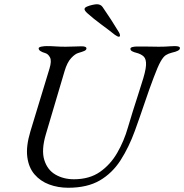

<svg xmlns="http://www.w3.org/2000/svg" viewBox="-20 -870 867 904"><path d="M301 14Q253 14 211.5 -1.5Q170 -17 142.5 -49Q115 -81 108.5 -131Q102 -181 123 -251L213 -547Q224 -583 215.5 -599.5Q207 -616 193 -620Q162 -629 162 -642Q162 -648 175 -650.5Q188 -653 200 -653Q221 -653 242 -651.5Q263 -650 289 -650Q311 -650 330 -651Q349 -652 364 -652Q388 -652 387 -641Q386 -634 376.5 -630Q367 -626 350 -621Q334 -617 315 -596.5Q296 -576 284 -535L196 -238Q174 -164 188.5 -117Q203 -70 241 -48Q279 -26 328 -26Q401 -26 450.5 -60.5Q500 -95 532 -150.5Q564 -206 582 -269Q593 -307 605.5 -346.5Q618 -386 629 -420Q640 -454 646 -474Q666 -534 667.5 -563Q669 -592 656.5 -604Q644 -616 620 -622Q611 -624 602.5 -628.5Q594 -633 594 -640Q594 -646 603.5 -648.5Q613 -651 625 -651Q639 -651 657.5 -651Q676 -651 695 -650.5Q714 -650 727 -650Q742 -650 755.5 -650.5Q769 -651 781 -652Q793 -653 803 -653Q815 -653 821.5 -650.5Q828 -648 827 -642Q826 -630 789 -622Q773 -618 761 -610.5Q749 -603 736 -580Q723 -557 704 -506Q683 -451 661.5 -387Q640 -323 615 -254Q587 -177 548 -116Q509 -55 450 -20.5Q391 14 301 14ZM539 -697Q537 -697 532.5 -699Q528 -701 521 -706Q492 -729 456 -755.5Q420 -782 391 -808Q378 -820 378 -827Q378 -834 389.5 -839Q401 -844 415 -847Q429 -850 436 -850Q454 -850 463 -837Q483 -808 502.5 -778Q522 -748 540 -718Q545 -710 545 -703Q545 -697 539 -697Z"/></svg>

Font: EB Garamond
Style: Italic
Weight: 400
Italic angle: -17.2°
Designer: Georg Duffner and Octavio Pardo
Foundry: Georg Duffner
Version: Version 1.001